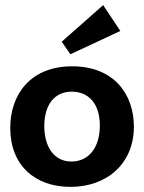

<svg xmlns="http://www.w3.org/2000/svg" viewBox="-20 -720 562 750"><path d="M450 -599 383 -700 221 -557 255 -508ZM503 -225C503 -352 425 -461 262 -461C100 -461 20 -352 20 -220C20 -75 116 10 255 10C399 10 503 -82 503 -225ZM370 -229C370 -143 326 -89 259 -89C189 -89 153 -150 153 -227C153 -312 194 -362 260 -362C321 -362 370 -321 370 -229Z"/></svg>

Font: Zilla Slab Bold
Style: Regular
Weight: 700
Designer: Typotheque.com
Foundry: Typotheque type foundry
Version: Version 1.3; 2018